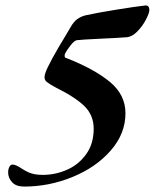

<svg xmlns="http://www.w3.org/2000/svg" viewBox="-20 -649 570 707"><path d="M10 -14Q10 -26 14.5 -34.5Q19 -43 26 -43Q38 -43 57 -30Q76 -18 86 -14Q107 -5 137 -5Q184 -5 227 -24Q270 -43 297.5 -81.5Q325 -120 325 -175Q325 -223 293 -256Q261 -289 185 -327Q161 -340 152.5 -347Q144 -354 144 -364Q144 -373 147 -380Q158 -414 227 -527L240 -549Q251 -569 265 -579Q279 -589 297 -593Q338 -602 409 -613.5Q480 -625 516 -629Q530 -629 530 -612Q530 -601 517.5 -577Q505 -553 486 -533.5Q467 -514 448 -512Q426 -510 402.5 -509Q379 -508 360 -507Q276 -503 263 -501Q254 -500 239.5 -481.5Q225 -463 219 -450Q218 -447 218 -443Q218 -436 225 -435Q327 -395 384.5 -347.5Q442 -300 442 -232Q442 -157 388 -95Q334 -33 247.5 2.5Q161 38 69 38Q39 38 24.5 22Q10 6 10 -14Z"/></svg>

Font: EB Garamond SemiBold
Style: Italic
Weight: 600
Italic angle: -17.2°
Designer: Georg Duffner and Octavio Pardo
Foundry: Georg Duffner
Version: Version 1.000